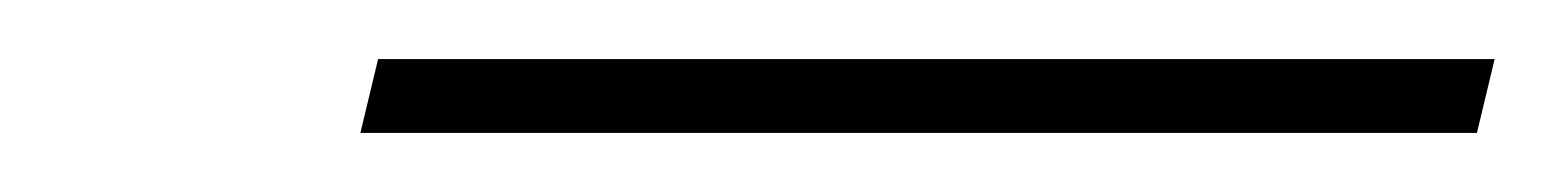

<svg xmlns="http://www.w3.org/2000/svg" viewBox="-20 -805 526 65"><path d="M102 -760 108 -785H486L480 -760Z"/></svg>

Font: Noto Sans UI SemiCondensed Thin
Style: Italic
Weight: 250
Width: 4
Italic angle: -12°
Designer: Monotype Design Team
Foundry: Monotype Imaging Inc.
Version: Version 1.901